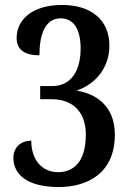

<svg xmlns="http://www.w3.org/2000/svg" viewBox="-20 -744 523 774"><path d="M217 10C329 10 443 -43 443 -201C443 -323 360 -367 289 -379C364 -404 421 -470 421 -560C421 -665 346 -724 230 -724C108 -724 47 -663 47 -591C47 -539 86 -521 139 -521C139 -600 159 -670 225 -670C278 -670 305 -624 305 -549C305 -456 265 -397 190 -397H142V-344H188C278 -344 326 -288 326 -202C326 -88 274 -50 214 -50C148 -50 106 -101 106 -177C66 -177 34 -152 34 -107C34 -43 87 10 217 10Z"/></svg>

Font: Noto Serif Bengali Condensed SemiBold
Style: Regular
Weight: 600
Width: 3
Designer: Juan Bruce, Universal Thirst, Indian Type Foundry and the Monotype Design Team.
Foundry: Monotype Imaging Inc.
Version: Version 2.003